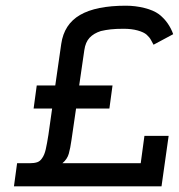

<svg xmlns="http://www.w3.org/2000/svg" viewBox="-20 -654 628 674"><path d="M547 0 572 -177H487L474 -81H199Q216 -95 221.5 -114.5Q227 -134 231 -163L247 -273H364L375 -354H258L276 -478Q280 -506 294.5 -521.5Q309 -537 334 -545Q351 -549 369 -551Q387 -553 414 -553Q442 -553 463.5 -547Q485 -541 495 -532Q505 -523 510 -513.5Q515 -504 519 -497L588 -534Q581 -554 568.5 -572Q556 -590 538 -604Q519 -618 487 -626Q455 -634 422 -634Q317 -634 261 -601.5Q205 -569 195 -500L174 -354H109L98 -273H163L150 -181Q145 -149 140.5 -129.5Q136 -110 128 -99Q121 -88 110.5 -84.5Q100 -81 84 -81H40L29 0Z"/></svg>

Font: Josefin Slab Thin
Style: Italic
Weight: 100
Italic angle: -12°
Designer: Santiago Orozco
Foundry: Typemade
Version: Version 2.000